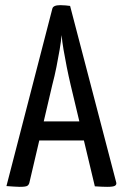

<svg xmlns="http://www.w3.org/2000/svg" viewBox="-20 -723 477 745"><path d="M56 2Q48 2 34 1Q20 0 5 -1L183 -689Q186 -703 214 -703Q224 -703 234.5 -702Q245 -701 252 -700L431 -15Q433 -7 426.5 -2.5Q420 2 396 2Q387 2 375.5 1.5Q364 1 348 0L254 -394Q246 -428 239 -463Q232 -498 226.5 -530.5Q221 -563 219 -587Q217 -563 211.5 -530.5Q206 -498 199 -463Q192 -428 183 -394L94 -14Q92 -6 86 -2Q80 2 56 2ZM108 -178V-252H347V-178Z"/></svg>

Font: Yanone Kaffeesatz
Style: Regular
Weight: 400
Designer: Yanone (Cyrillic: Daniel Pouzeot, Huerta Tipografica, and Cyreal)
Foundry: Yanone
Version: Version 2.003